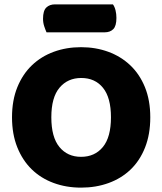

<svg xmlns="http://www.w3.org/2000/svg" viewBox="-20 -841 743 879"><path d="M35 -304Q35 -382 59.5 -442Q84 -502 126.5 -542.5Q169 -583 226.5 -604Q284 -625 351 -625Q418 -625 475.5 -604Q533 -583 576 -542.5Q619 -502 643.5 -442Q668 -382 668 -304Q668 -226 644 -165.5Q620 -105 577.5 -64.5Q535 -24 477 -3Q419 18 351 18Q283 18 225 -3.5Q167 -25 125 -66Q83 -107 59 -167Q35 -227 35 -304ZM215 -304Q215 -213 252 -168Q289 -123 351 -123Q414 -123 451 -168Q488 -213 488 -304Q488 -394 451.5 -439Q415 -484 352 -484Q290 -484 252.5 -439.5Q215 -395 215 -304ZM193 -693Q188 -704 182.5 -720.5Q177 -737 177 -755Q177 -792 192 -806.5Q207 -821 232 -821H497Q505 -810 509 -793.5Q513 -777 513 -759Q513 -722 498.5 -707.5Q484 -693 459 -693Z"/></svg>

Font: Baloo Da
Style: Regular
Weight: 400
Designer: Noopur Datye and Ek Type
Foundry: Ek Type
Version: Version 1.443;PS 1.000;hotconv 16.6.51;makeotf.lib2.5.65220;